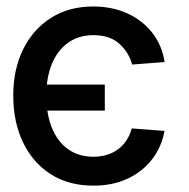

<svg xmlns="http://www.w3.org/2000/svg" viewBox="-20 -573 593 604"><path d="M309.7 -306.8V-225.1H64.6V-306.8ZM497.9 -377.8 395.6 -370Q385.7 -407.7 355.8 -435Q326 -462.4 273.8 -462.4Q227.6 -462.4 194.4 -438.7Q161.2 -415.1 143.5 -372.5Q125.7 -329.9 125.7 -272.7Q125.7 -214.5 143.1 -171.2Q160.5 -127.8 193.9 -103.9Q227.3 -79.9 273.8 -79.9Q305 -79.9 329.5 -90.7Q354 -101.6 370.6 -121.6Q387.1 -141.7 394.5 -169L497.5 -161.2Q488.6 -111.5 459 -72.6Q429.3 -33.7 382.3 -11.4Q335.2 11 273.8 11Q196 11 139.6 -25Q83.1 -61.1 52.4 -125.2Q21.7 -189.3 21.7 -272.7Q21.7 -354.4 52.7 -417.6Q83.8 -480.8 140.3 -516.7Q196.7 -552.6 273.1 -552.6Q332.7 -552.6 380.5 -530.9Q428.3 -509.2 459 -469.8Q489.7 -430.4 497.9 -377.8Z"/></svg>

Font: InterMG Medium
Style: Regular
Weight: 500
Designer: Rasmus Andersson
Foundry: rsms
Version: Version 3.019;December 26, 2023;FontCreator 15.0.0.2955 64-b